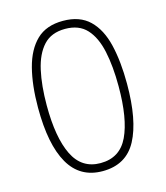

<svg xmlns="http://www.w3.org/2000/svg" viewBox="-103 -833 717 831"><g transform="rotate(-15 255.5 -417.5)"><path d="M454 -419Q454 -256 407.5 -168.5Q361 -81 255 -81Q154 -81 104.5 -167Q55 -253 55 -418Q55 -519 74.5 -594.5Q94 -670 137.5 -712Q181 -754 256 -754Q331 -754 374.5 -712Q418 -670 436 -594.5Q454 -519 454 -419ZM94 -418Q94 -274 132.5 -195.5Q171 -117 255 -117Q342 -117 379 -195Q416 -273 416 -418Q416 -508 401.5 -575.5Q387 -643 352.5 -680.5Q318 -718 256 -718Q194 -718 159 -680Q124 -642 109 -574.5Q94 -507 94 -418Z"/></g></svg>

Font: Noto Sans Telugu UI SemiCondensed ExtraLight
Style: Regular
Weight: 200
Width: 4
Designer: Jelle Bosma - Monotype Design Team
Foundry: Monotype Imaging Inc.
Version: Version 2.005; ttfautohint (v1.8.4.7-5d5b)